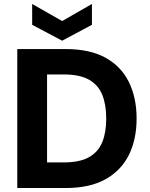

<svg xmlns="http://www.w3.org/2000/svg" viewBox="-20 -947 753 967"><path d="M67 0V-700H310Q432 -700 511 -656.5Q590 -613 629 -534Q668 -455 668 -350Q668 -245 629 -166.5Q590 -88 511 -44Q432 0 310 0ZM217 -129H301Q382 -129 428.5 -155.5Q475 -182 495 -231Q515 -280 515 -350Q515 -420 495 -469.5Q475 -519 428.5 -545.5Q382 -572 301 -572H217ZM293 -742 142 -822V-927L293 -841L443 -927V-822Z"/></svg>

Font: DM Sans Black
Style: Regular
Weight: 900
Designer: Colophon Foundry, Jonny Pinhorn
Foundry: Colophon Foundry
Version: Version 4.004; ttfautohint (v1.8.4.7-5d5b)